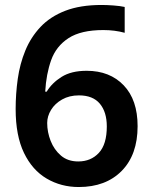

<svg xmlns="http://www.w3.org/2000/svg" viewBox="-20 -743 612 773"><path d="M43 -304Q43 -365 51.5 -425.5Q60 -486 82 -539.5Q104 -593 143 -634.5Q182 -676 242.5 -699.5Q303 -723 389 -723Q410 -723 437 -721Q464 -719 482 -715V-611Q442 -622 396 -622Q306 -622 256 -589.5Q206 -557 186 -501Q166 -445 162 -374H168Q189 -409 228 -433.5Q267 -458 329 -458Q422 -458 478 -399.5Q534 -341 534 -235Q534 -120 470 -55Q406 10 297 10Q226 10 168 -24Q110 -58 76.5 -127.5Q43 -197 43 -304ZM295 -93Q346 -93 378 -127.5Q410 -162 410 -234Q410 -292 382 -325.5Q354 -359 298 -359Q259 -359 230 -342.5Q201 -326 185.5 -300.5Q170 -275 170 -248Q170 -211 184 -175.5Q198 -140 225.5 -116.5Q253 -93 295 -93Z"/></svg>

Font: Noto Sans Gujarati SemiBold
Style: Regular
Weight: 600
Designer: Jelle Bosma - Monotype Design Team, Universal Thirst
Foundry: Monotype Imaging Inc.
Version: Version 2.106; ttfautohint (v1.8.4.7-5d5b)